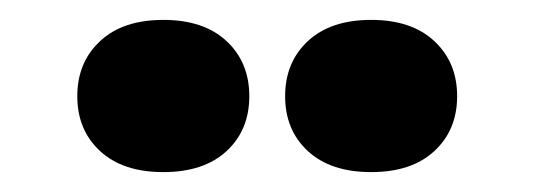

<svg xmlns="http://www.w3.org/2000/svg" viewBox="-20 -752 540 194"><path d="M209 -599.4Q186 -578.1 145 -578.1Q104 -578.1 81.1 -599.4Q58.1 -620.6 58.1 -654.8Q58.1 -689 81.1 -710.4Q104 -731.9 145 -731.9Q186 -731.9 209 -710.4Q231.9 -689 231.9 -654.8Q231.9 -620.6 209 -599.4ZM418.9 -599.4Q396 -578.1 355 -578.1Q314 -578.1 291 -599.4Q268.1 -620.6 268.1 -654.8Q268.1 -689 291 -710.4Q314 -731.9 355 -731.9Q396 -731.9 418.9 -710.4Q441.9 -689 441.9 -654.8Q441.9 -620.6 418.9 -599.4Z"/></svg>

Font: Creato Display Black
Style: Regular
Weight: 900
Version: Version 1.000